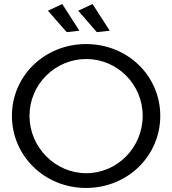

<svg xmlns="http://www.w3.org/2000/svg" viewBox="-20 -924 853 950"><path d="M288 -904 217 -871 310 -765 373 -772ZM438 -904 367 -871 459 -765 523 -772ZM406 -706C201 -706 39 -549 39 -351C39 -152 201 6 406 6C611 6 773 -152 773 -351C773 -549 611 -706 406 -706ZM407 -632C560 -632 686 -507 686 -351C686 -194 560 -67 407 -67C254 -67 126 -194 126 -351C126 -507 253 -632 407 -632Z"/></svg>

Font: Juman Normal
Style: Regular
Weight: 300
Designer: Bandar Raffah (Arabic) Julieta Ulanovsky (Latin)
Foundry: Caramella
Version: Version 5.022;PS 005.022;hotconv 1.0.88;makeotf.lib2.5.64775